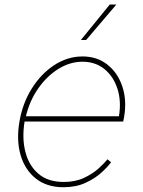

<svg xmlns="http://www.w3.org/2000/svg" viewBox="-20 -798 617 830"><path d="M254.3 11.4Q182.5 11.4 135.3 -25.9Q88.1 -63.2 69.2 -127.1Q50.4 -191.1 63.9 -271.3Q77.4 -351.6 117.5 -415.5Q157.7 -479.4 214.8 -516.7Q272 -554 336.6 -554Q399.9 -554 444.4 -518.6Q489 -483.3 508.7 -424.5Q528.4 -365.8 517 -295.5L512.8 -272.7H86.3Q74.6 -201.7 89.5 -142.2Q104.4 -82.7 145.8 -47.1Q187.1 -11.4 255.7 -11.4Q305.4 -11.4 343.2 -29.1Q381 -46.9 406.4 -70Q431.8 -93 444.6 -109.4L460.2 -96.6Q445.3 -76 417.3 -50.8Q389.2 -25.6 348.4 -7.1Q307.5 11.4 254.3 11.4ZM92 -295.5H494.3Q505 -360.8 487.7 -414.2Q470.5 -467.7 431.3 -499.5Q392 -531.2 336.6 -531.2Q283 -531.2 233.1 -500.5Q183.2 -469.8 145.8 -416.5Q108.3 -363.3 92 -295.5ZM329.5 -625 454.5 -778.4H483L352.3 -625Z"/></svg>

Font: Inter UI Thin
Style: Italic
Weight: 100
Italic angle: -9.39999°
Designer: Rasmus Andersson
Foundry: rsms
Version: 3.2;8d6f07862